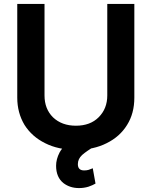

<svg xmlns="http://www.w3.org/2000/svg" viewBox="-20 -750 774 979"><path d="M665 -252Q665 -172 628 -113Q591 -53 524 -20Q457 14 367 14Q277 14 210 -20Q143 -53 105 -113Q68 -175 68 -252V-730H207V-263Q207 -195 250 -152Q295 -109 367 -109Q440 -109 483 -152Q527 -196 527 -263V-730H665ZM304 184Q266 154 266 95Q266 62 284 27Q307 -15 364 -41L458 -1Q422 20 399 40Q377 60 377 87Q377 119 409 119Q422 119 432 116L453 108L467 186Q454 194 431 202Q408 209 383 209Q337 209 304 184Z"/></svg>

Font: Sinter Bold
Style: Regular
Weight: 700
Foundry: Adobe & rsms
Version: Version 1.000